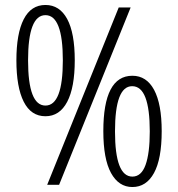

<svg xmlns="http://www.w3.org/2000/svg" viewBox="-20 -744 716 773"><path d="M163 -724Q220 -724 250.5 -667.5Q281 -611 281 -501Q281 -392 250.5 -334Q220 -276 163 -276Q105 -276 75.5 -334.5Q46 -393 46 -501Q46 -609 75.5 -666.5Q105 -724 163 -724ZM506 -714 218 0H170L458 -714ZM163 -683Q93 -683 93 -501Q93 -319 163 -319Q233 -319 233 -501Q233 -683 163 -683ZM513 -439Q570 -439 600.5 -382Q631 -325 631 -216Q631 -104 600 -47.5Q569 9 513 9Q458 9 427 -47.5Q396 -104 396 -216Q396 -439 513 -439ZM512 -397Q443 -397 443 -215Q443 -33 513 -33Q549 -33 566 -80Q583 -127 583 -215Q583 -305 565.5 -351Q548 -397 512 -397Z"/></svg>

Font: Noto Sans Georgian Condensed Light
Style: Regular
Weight: 300
Width: 3
Designer: Monotype Design Team, Akaki Razmadze
Foundry: Google LLC
Version: Version 2.005; ttfautohint (v1.8.4.7-5d5b)